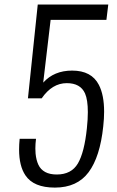

<svg xmlns="http://www.w3.org/2000/svg" viewBox="-20 -830 524 859"><path d="M225.6 9.3Q130.4 9.3 93.8 -45.4Q65.4 -87.4 65.4 -161.1Q65.4 -183.6 67.9 -209H141.1Q138.2 -186 138.2 -166Q138.2 -153.8 139.2 -142.6Q142.1 -113.3 151.9 -92.5Q161.6 -71.8 182.1 -60.5Q202.6 -49.3 233.9 -49.3Q299.3 -49.3 328.4 -98.6Q357.4 -147.9 368.7 -255.9Q373 -296.4 373 -328.1Q373 -383.3 360.4 -412.1Q339.8 -458 278.8 -458Q213.4 -458 166.5 -390.1H105L148.9 -809.6H464.4L456.1 -741.2H206.5L173.3 -460.4Q221.7 -514.2 302.7 -514.2Q389.6 -514.2 422.4 -450.2Q445.8 -404.8 445.8 -330.1Q445.8 -299.8 441.9 -264.6Q427.7 -128.4 376.5 -59.6Q325.2 9.3 225.6 9.3Z"/></svg>

Font: Oswald
Style: Light
Weight: 300
Designer: Vernon Adams
Foundry: Vernon Adams
Version: 3.0; ttfautohint (v0.95.6-bc232) -l 8 -r 50 -G 200 -x 0 -w "